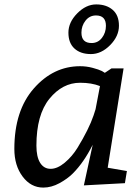

<svg xmlns="http://www.w3.org/2000/svg" viewBox="-20 -840 630 870"><path d="M468 -80 555 -65 546 -10 360 0 400 -184Q360 -104 310 -54Q286 -30 249.5 -10Q213 10 176 10Q120 10 82.5 -40Q45 -90 45 -165Q45 -339 133.5 -439.5Q222 -540 343 -540Q372 -540 400 -532.5Q428 -525 442 -518L455 -510L485 -530H540ZM413 -345 433 -450Q395 -465 343 -465Q263 -465 204 -392.5Q145 -320 145 -180Q145 -129 162 -102Q179 -75 209.5 -75Q240 -75 273.5 -103Q307 -131 331 -170Q383 -255 404 -317ZM392 -595Q345 -595 317.5 -620Q290 -645 290 -692Q290 -739 330 -779.5Q370 -820 416 -820Q462 -820 490.5 -795.5Q519 -771 519 -723.5Q519 -676 479 -635.5Q439 -595 392 -595ZM415 -770Q386 -770 367.5 -746.5Q349 -723 349 -692Q349 -645 395 -645Q424 -645 442 -668.5Q460 -692 460 -723Q460 -770 415 -770Z"/></svg>

Font: Bitter
Style: Italic
Weight: 400
Italic angle: -9°
Designer: Sol Matas
Foundry: Sol Matas
Version: Version 1.001